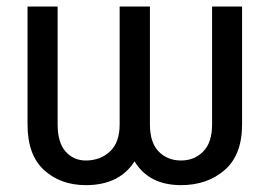

<svg xmlns="http://www.w3.org/2000/svg" viewBox="-20 -548 811 579"><path d="M340.8 -528.3H432.1V-172.9Q432.1 -118.2 458.5 -91.1Q484.9 -64 525.9 -64Q565.9 -64 592.8 -91.1Q619.6 -118.2 619.6 -172.9V-528.3H710V-172.9Q710 -80.6 657.5 -35.2Q605 10.3 525.9 10.3Q429.2 10.3 385.7 -61.5Q340.3 10.3 238.8 10.3Q162.6 10.3 112.8 -35.2Q63 -80.6 63 -172.9V-528.3H153.8V-172.9Q153.8 -118.2 177.7 -91.1Q201.7 -64 238.8 -64Q282.2 -64 311.5 -91.1Q340.8 -118.2 340.8 -172.9Z"/></svg>

Font: LXGW WenKai GB Screen
Style: Regular
Weight: 400
Designer: LXGW / Fontworks Inc.
Foundry: LXGW / Fontworks Inc.
Version: Version 1.321;February 19, 2024;FontCreator 14.0.0.2901 64-b